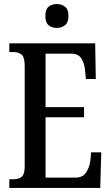

<svg xmlns="http://www.w3.org/2000/svg" viewBox="-20 -928 549 948"><path d="M26 0V-43H47Q73 -43 87.5 -55.5Q102 -68 102 -107V-602Q102 -647 86 -659Q70 -671 47 -671H26V-714H450L453 -538H404L400 -581Q397 -615 382 -639Q367 -663 332 -663H205V-399H395V-349H205V-51H352Q388 -51 404.5 -75.5Q421 -100 426 -133L430 -176H480L475 0ZM261 -790Q236 -790 220 -803.5Q204 -817 204 -849Q204 -882 220 -895Q236 -908 261 -908Q284 -908 301 -895Q318 -882 318 -849Q318 -817 301 -803.5Q284 -790 261 -790Z"/></svg>

Font: Noto Serif Thai ExtraCondensed Medium
Style: Regular
Weight: 500
Width: 2
Designer: Monotype Design Team
Foundry: Monotype Imaging Inc.
Version: Version 2.002; ttfautohint (v1.8.4.7-5d5b)